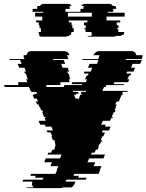

<svg xmlns="http://www.w3.org/2000/svg" viewBox="-83 -785 759 995"><path d="M651 -479H570L568 -474H652L643 -454H604L596 -434H617L609 -414H576L572 -404H597L593 -394H587L585 -389H584L577 -374H587L581 -359H510L505 -349H560L558 -344H468L464 -334H456L447 -314H579L577 -309H554L549 -299H556L554 -294H548L539 -274L533 -259H521L514 -244H522L515 -229H518L516 -224H515L511 -214H516L512 -204H507L503 -194H502L496 -179H502L500 -174H494L487 -159H450L441 -139H465L461 -129H490L482 -109H449L445 -99H461L453 -79H448L439 -59H446L442 -49H440L435 -39H433L426 -24H429L422 -9H414L407 6H393L388 16H461L453 36H379L370 56H411L402 76H443L434 96H436L428 116H302L297 126H326L322 136H366L361 146H261L256 156H308L304 166Q299 179 287 186H245Q237 190 228 190H64Q55 190 51 186H92Q83 179 83 169V166Q83 162 84 159L85 156H33L38 146H138L142 136H98L102 126H74L78 116H204L213 96H211L219 76H178L186 56H146L154 36H228L236 16H163L167 6H182L188 -9H197L203 -24H201L205 -33L202 -39H204L200 -49H203L198 -59H191L183 -79H188L179 -99H163L158 -109H191L183 -129H153L149 -139H125L117 -159H154L148 -174H154L152 -179H145L139 -194H140L136 -204H140L136 -214H130L126 -224H127L125 -229H122L116 -244H109L102 -259H114L108 -274H94L86 -294H97L94 -299H110L105 -309H80L77 -314H76L67 -334H-58L-63 -344H12L10 -349H14L9 -359H59L52 -374H61L55 -389H57L55 -394H54L50 -404H47L42 -414H52L44 -434H17L8 -454H29L21 -474H-33L-35 -479H44L40 -489Q39 -492 39 -496Q39 -498 40 -499H54Q59 -520 78 -520H247Q261 -520 268 -513.5Q275 -507 278 -499H264Q264 -498 264.5 -497.5Q265 -497 265 -496L268 -489L271 -479H191L193 -474H247L255 -454H234L241 -434H268L275 -414H265L269 -404H272L278 -389H276L281 -374H273L278 -359H229L232 -349H228L230 -344H156L159 -334H247L251 -344H341L343 -349H288L292 -359H362L368 -374H358L364 -389H365L367 -394H373L376 -404H351L355 -414H387L395 -434H373L381 -454H420L427 -474H343L345 -479H426L430 -489L432 -496Q433 -497 433 -499H400Q405 -507 412.5 -513.5Q420 -520 433 -520H600Q609 -520 616 -513.5Q623 -507 623 -499H656Q656 -493 655 -489ZM362 -309 363 -314H294L296 -309H321L325 -299H310L312 -294H301L308 -274H322L324 -268L326 -274L333 -294H340L342 -299H335L338 -309ZM563 -699H469V-679H540V-669H522V-654H531V-639H524V-634H530V-619H561V-618Q561 -611 556 -604H549Q545 -600 543 -599H519Q514 -595 506 -595H382Q373 -595 369 -599H393Q390 -601 388 -604H395Q391 -609 391 -618V-619H360V-634H354V-639H361V-654H352V-669H370V-679H274V-669H288V-654H292V-639H299V-619H287V-618Q287 -609 283 -604H279Q278 -603 277 -601.5Q276 -600 274 -599H271Q266 -595 257 -595H133Q125 -595 120 -599H123Q120 -601 118 -604H122Q117 -611 117 -618V-619H129V-639H122V-654H118V-669H104V-679H136V-699H99V-719H141V-724H86V-739H109V-742Q109 -750 112 -754H124Q130 -765 144 -765H268Q282 -765 288 -754H276Q279 -750 279 -742V-739H256V-724H334V-739H349V-742Q349 -750 352 -754H338Q344 -765 358 -765H482Q496 -765 502 -754H515Q519 -748 519 -742V-739H504V-724H475V-719H563ZM393 -699V-719H269V-699Z"/></svg>

Font: Rubik Glitch
Style: Regular
Weight: 400
Designer: Hubert and Fischer, NaN
Foundry: Hubert and Fischer, NaN
Version: Version 2.200